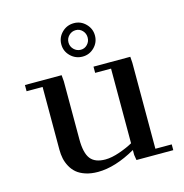

<svg xmlns="http://www.w3.org/2000/svg" viewBox="-98 -734 797 832"><g transform="rotate(-15 300.0 -318.0)"><path d="M32.2 -411.1V-439H196.8L199.2 -411.1V-150.9Q199.2 -89.4 219.5 -63.2Q239.7 -37.1 286.1 -37.1Q314.5 -37.1 350.8 -49.8Q387.2 -62.5 411.1 -76.2V-411.1H339.8V-439H504.9L506.8 -411.1V-25.9H580.1V0H415L411.1 -23.9V-45.9Q318.4 6.8 241.2 6.8Q210.4 6.8 186 -1.2Q161.6 -9.3 146.5 -22.2Q131.3 -35.2 121.6 -53.2Q111.8 -71.3 107.9 -89.8Q104 -108.4 104 -128.9V-411.1ZM230 -567.9Q230 -599.1 252.2 -621.1Q274.4 -643.1 306.2 -643.1Q336.9 -643.1 358.9 -620.8Q380.9 -598.6 380.9 -567.9Q380.9 -537.1 358.9 -515.1Q336.9 -493.2 306.2 -493.2Q274.9 -493.2 252.4 -515.1Q230 -537.1 230 -567.9ZM306.2 -523.9Q323.7 -523.9 335.9 -536.9Q348.1 -549.8 348.1 -567.9Q348.1 -585.9 335.9 -598.9Q323.7 -611.8 306.2 -611.8Q288.1 -611.8 275.1 -598.9Q262.2 -585.9 262.2 -567.9Q262.2 -549.8 275.1 -536.9Q288.1 -523.9 306.2 -523.9Z"/></g></svg>

Font: Dehuti Alt
Style: Bold
Weight: 700
Version: Version 1.2